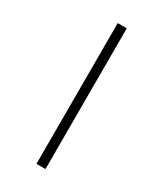

<svg xmlns="http://www.w3.org/2000/svg" viewBox="-235 -911 971 1141"><g transform="rotate(30 250.0 -340.0)"><path d="M219 143H281V-823H219Z"/></g></svg>

Font: Iosevka SS09 Light
Style: Regular
Weight: 300
Monospace: yes
Designer: Belleve Invis
Foundry: Belleve Invis
Version: Version 5.2.1; ttfautohint (v1.8.3)